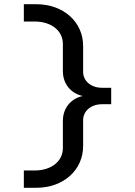

<svg xmlns="http://www.w3.org/2000/svg" viewBox="-20 -690 640 910"><path d="M152 200C281 200 374 116 374 2V-121C374 -164 412 -196 463 -196H507V-274H463C412 -274 374 -306 374 -349V-472C374 -586 281 -670 152 -670H93V-588H144C225 -588 278 -543 278 -482V-353C278 -294 314 -248 372 -235C314 -222 278 -176 278 -117V12C278 73 225 118 144 118H93V200Z"/></svg>

Font: LT Wave Mono
Style: Regular
Weight: 400
Designer: Daniel Lyons
Version: Version 2.5 (Glyphs App)